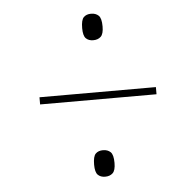

<svg xmlns="http://www.w3.org/2000/svg" viewBox="-41 -626 506 534"><g transform="rotate(-5 212.5 -359.5)"><path d="M232 -513Q219 -513 211.5 -520.5Q204 -528 204 -549Q204 -572 211.5 -579.5Q219 -587 232 -587Q245 -587 253 -579.5Q261 -572 261 -549Q261 -528 253 -520.5Q245 -513 232 -513ZM69 -348V-368H394V-348ZM232 -132Q219 -132 211.5 -139.5Q204 -147 204 -168Q204 -191 211.5 -198.5Q219 -206 232 -206Q245 -206 253 -198.5Q261 -191 261 -168Q261 -147 253 -139.5Q245 -132 232 -132Z"/></g></svg>

Font: Noto Serif Display ExtraCondensed
Style: Italic
Weight: 400
Width: 2
Italic angle: -12°
Designer: Monotype Design Team
Foundry: Monotype Imaging Inc.
Version: Version 2.009